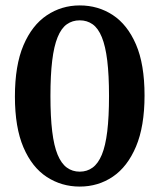

<svg xmlns="http://www.w3.org/2000/svg" viewBox="-20 -674 587 708"><path d="M274 14Q207 14 152.5 -21.5Q98 -57 66.5 -130.5Q35 -204 35 -318Q35 -433 66.5 -507Q98 -581 152.5 -617.5Q207 -654 274 -654Q342 -654 396 -618.5Q450 -583 481.5 -510Q513 -437 513 -322Q513 -208 481.5 -133.5Q450 -59 396 -22.5Q342 14 274 14ZM274 -41Q301 -41 321.5 -56Q342 -71 355.5 -103.5Q369 -136 375.5 -189.5Q382 -243 382 -320Q382 -397 375.5 -450.5Q369 -504 355.5 -537Q342 -570 321.5 -584.5Q301 -599 274 -599Q247 -599 226.5 -584.5Q206 -570 192.5 -537Q179 -504 172.5 -450.5Q166 -397 166 -320Q166 -243 172.5 -189.5Q179 -136 192.5 -103.5Q206 -71 226.5 -56Q247 -41 274 -41Z"/></svg>

Font: Source Serif 4 SemiBold
Style: Regular
Weight: 600
Designer: Frank Grießhammer
Foundry: Adobe Systems Incorporated
Version: Version 4.004;hotconv 1.0.116;makeotfexe 2.5.65601